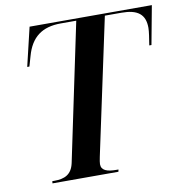

<svg xmlns="http://www.w3.org/2000/svg" viewBox="-80 -790 832 866"><g transform="rotate(-10 336.0 -357.0)"><path d="M91 0H393L395 -10H386C343 -10 317 -19 317 -48C317 -56 319 -65 322 -81L455 -704H531C605 -704 639 -678 639 -616C639 -599 634 -568 629 -537H639L672 -714H112L70 -537H80L93 -582C116 -666 167 -704 253 -704H324L192 -75C181 -24 148 -10 102 -10H92Z"/></g></svg>

Font: Noto Serif Display SemiCondensed SemiBold
Style: Italic
Weight: 600
Width: 4
Italic angle: -12°
Designer: Monotype Design Team
Foundry: Monotype Imaging Inc.
Version: Version 2.009